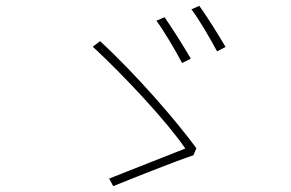

<svg xmlns="http://www.w3.org/2000/svg" viewBox="-20 -712 996 658"><path d="M544 -653 516 -641C540 -609 584 -535 604 -496L634 -511C612 -549 566 -622 544 -653ZM663 -692 636 -680C661 -648 702 -577 724 -536L753 -551C730 -591 685 -662 663 -692ZM643 -180 653 -204C588 -293 450 -454 323 -571L298 -552C408 -450 554 -293 615 -203C564 -183 414 -124 354 -100L368 -74C425 -97 566 -154 643 -180Z"/></svg>

Font: Kinto Sans Thin
Style: Regular
Weight: 100
Designer: Authors: Ryoko NISHIZUKA  (kana & ideographs); Paul D. Hunt (Latin, Greek & Cyrillic); Wenlong ZHANG  (bopomofo); Sandol
Foundry: Adobe Systems Incorporated, ookami Inc.
Version: Version 0.001